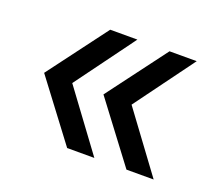

<svg xmlns="http://www.w3.org/2000/svg" viewBox="-76 -557 656 584"><g transform="rotate(20 252.0 -265.5)"><path d="M190 -74H278L137 -265L278 -457H190L46 -265ZM382 -74H470L329 -265L470 -457H382L238 -265Z"/></g></svg>

Font: AWKNG-Font Medium
Style: Regular
Weight: 500
Designer: Awakening Church
Foundry: Awakening Church
Version: Version 1.700;PS 001.700;hotconv 1.0.88;makeotf.lib2.5.64775